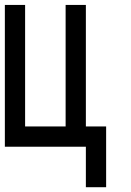

<svg xmlns="http://www.w3.org/2000/svg" viewBox="-20 -687 540 790"><path d="M0 -83.3V-666.7H83.3V-166.7H250V-666.7H333.3V-166.7H416.7V83.3H333.3V-83.3Z"/></svg>

Font: GalmuriMono11 Regular
Style: Regular
Weight: 400
Designer: Lee Minseo (quiple)
Version: Version 2.399;hotconv 1.1.1;makeotfexe 2.6.0 DEVELOPMENT